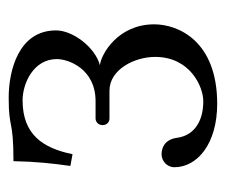

<svg xmlns="http://www.w3.org/2000/svg" viewBox="-59 -451 520 442"><g transform="rotate(-90 201.0 -230.0)"><path d="M189 -22C138 -22 110 -47 105 -81C101 -114 78 -118 67 -118C49 -118 37 -103 37 -89C37 -35 92 10 183 10C328 10 366 -80 366 -135C366 -218 298 -257 272 -260C313 -271 352 -322 352 -361C352 -447 260 -470 197 -470C122 -470 150 -459 51 -459C50 -409 46 -370 40 -328L67 -323C81 -391 112 -438 191 -438C230 -438 286 -413 286 -359C286 -333 264 -270 189 -270H149C142 -270 134 -264 134 -254C134 -245 140 -238 149 -238H213C263 -238 291 -179 291 -133C291 -52 222 -22 189 -22Z"/></g></svg>

Font: Linux Libertine O C
Style: Regular
Weight: 400
Designer: Philipp H. Poll
Foundry: Philipp H. Poll
Version: Version 4.0.3